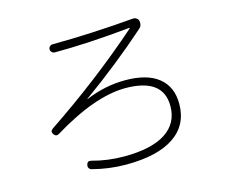

<svg xmlns="http://www.w3.org/2000/svg" viewBox="-104 -861 1208 1027"><g transform="rotate(-15 500.0 -347.5)"><path d="M168.9 -226.6Q151.4 -215.8 139.2 -232.9Q127 -250 144.5 -262.7Q431.6 -455.1 680.7 -673.8V-675.8Q680.7 -676.8 678.7 -676.8Q441.4 -653.3 259.8 -653.3Q251 -653.3 244.1 -660.2Q237.3 -667 237.3 -675.8Q237.3 -685.5 244.1 -691.9Q251 -698.2 260.7 -698.2Q470.7 -699.2 710 -719.7Q720.7 -720.7 730 -714.4Q739.3 -708 741.2 -698.2Q746.1 -671.9 727.5 -657.2Q558.6 -507.8 364.3 -368.2L363.3 -367.2H366.2Q472.7 -412.1 585 -412.1Q705.1 -412.1 768.6 -361.3Q832 -310.5 832 -215.8Q832 -98.6 740.2 -36.6Q648.4 25.4 474.6 25.4Q379.9 25.4 288.1 1Q279.3 -1 274.4 -9.3Q269.5 -17.6 272.5 -27.3Q277.3 -48.8 298.8 -43Q383.8 -19.5 474.6 -19.5Q627 -19.5 705.1 -70.3Q783.2 -121.1 783.2 -216.8Q783.2 -371.1 573.2 -371.1Q404.3 -370.1 168.9 -226.6Z"/></g></svg>

Font: Rounded Mgen+ 2m light
Style: Regular
Weight: 200
Designer: [Source Han Sans]
Ryoko NISHIZUKA  (kana & ideographs); Paul D. Hunt (Latin, Greek & Cyrillic); Wenlong ZHANG  (bopomofo
Version: Version 1.059.20150602